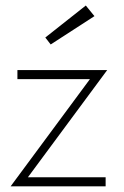

<svg xmlns="http://www.w3.org/2000/svg" viewBox="-20 -658 437 678"><path d="M41.5 -410.5H358.5L78.5 -32H353V0H17.5L297.5 -378.5H41.5ZM159 -501 140 -525.5 283 -638.5 313.5 -601Z"/></svg>

Font: League Spartan Thin
Style: Regular
Weight: 100
Foundry: The League of Moveable Type
Version: Version 2.002